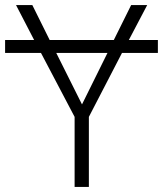

<svg xmlns="http://www.w3.org/2000/svg" viewBox="-20 -734 640 754"><path d="M600 -526H459L329 -275V0H273V-275L141 -526H0V-577H114L43 -714H107L175 -577H427L495 -714H558L486 -577H600ZM402 -526H201L302 -324Z"/></svg>

Font: Noto Sans Mono UI Light
Style: Regular
Weight: 300
Monospace: yes
Designer: Monotype Design team
Foundry: Monotype Imaging Inc.
Version: Version 1.000